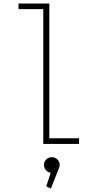

<svg xmlns="http://www.w3.org/2000/svg" viewBox="-20 -820 610 1094"><path d="M261 -32H430.5V0H226.5V-768H85.5V-800H261ZM320 119Q320 130 315.5 139L270 254.5L243.5 242L269 164.5Q252.5 162 241.5 149.2Q230.5 136.5 230.5 119Q230.5 101.5 243.5 88.5Q256.5 75.5 275 75.5Q293.5 75.5 306.8 88.5Q320 101.5 320 119Z"/></svg>

Font: League Mono Narrow Thin
Style: Regular
Weight: 100
Width: 3
Designer: Tyler Finck
Foundry: The League of Moveable Type / Tyler Finck
Version: Version 2.210